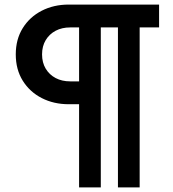

<svg xmlns="http://www.w3.org/2000/svg" viewBox="-20 -720 759 840"><path d="M383 -264H281Q215 -264 162.5 -291Q110 -318 79.5 -367Q49 -416 49 -482Q49 -548 79.5 -597Q110 -646 162.5 -673Q215 -700 281 -700H676V-600H287Q251 -600 223.5 -585.5Q196 -571 180 -544.5Q164 -518 164 -482Q164 -446 180 -419.5Q196 -393 223.5 -378.5Q251 -364 287 -364H383ZM421 100H326V-700H421ZM591 100H496V-700H591Z"/></svg>

Font: Outfit Thin Medium
Style: Regular
Weight: 500
Version: Version 1.100;gftools[0.9.27]